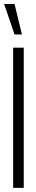

<svg xmlns="http://www.w3.org/2000/svg" viewBox="-23 -916 177 936"><path d="M-2.9 -896.5H47.9L84 -748H47.9ZM41 0V-683.6H92.8V0Z"/></svg>

Font: Post No Bills Colombo
Style: Regular
Weight: 500
Designer: Kosala Senevirathne, Siva Puranthara, Lasantha Premarathna, Tharique Azeez
Foundry: Mooniak
Version: Version 1.220 ; ttfautohint (v1.5)